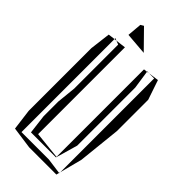

<svg xmlns="http://www.w3.org/2000/svg" viewBox="-269 -925 1004 1004"><g transform="rotate(45 233.0 -423.0)"><path d="M312 -699V-52L160 -68V-710L104 -703L125 -695V-370L114 -262V-155L127 -48H312L347 -170V-599L332 -701ZM91 -14V-702L53 -697L39 -583V-119L54 -3L176 14H377L381 -2L293 -14ZM383 -703V-10L415 -133L440 -371V-602L403 -711L345 -703ZM91 -709 104 -703 91 -702ZM345 -703 332 -701V-703ZM381 -2 383 -10V-2ZM332 -706 329 -703H332ZM134 -850 127 -769 250 -759 151 -860Z"/></g></svg>

Font: Quebrada
Style: Regular
Weight: 400
Designer: deFharo
Foundry: deFharo
Version: Version 1.034 2012